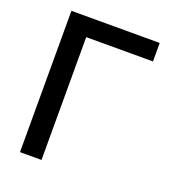

<svg xmlns="http://www.w3.org/2000/svg" viewBox="-133 -829 833 929"><g transform="rotate(20 283.5 -364.0)"><path d="M530.3 -727.5V-632.3H186.5V0H75.7V-727.5Z"/></g></svg>

Font: Inter 20pt Medium
Style: Regular
Weight: 500
Version: Version 4.001;git-66647c0bb